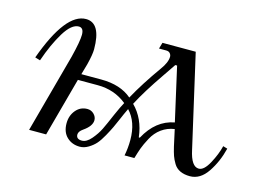

<svg xmlns="http://www.w3.org/2000/svg" viewBox="-71 -581 983 719"><g transform="rotate(15 421.0 -222.0)"><path d="M435 -195Q480 -150 488 -79H492Q533 -155 604 -168L557 -376H550Q538 -358 516 -326Q463 -249 435 -195ZM36 -268Q104 -456 183 -456Q241 -456 241 -354Q241 -334 231 -294L219 -252H296Q371 -252 415 -214Q449 -276 501 -349Q523 -379 523 -401Q523 -408 518 -414Q513 -420 503 -420H475L482 -444H611L693 -85Q706 -24 735 -24Q755 -24 774.5 -60Q794 -96 802 -129L819 -124Q806 -71 778 -29.5Q750 12 710 12Q688 12 672 4.5Q656 -3 647 -18Q638 -33 633.5 -46Q629 -59 624 -80L610 -144Q582 -140 560 -124Q538 -108 524.5 -82.5Q511 -57 505 -40.5Q499 -24 492 0H454Q460 -30 460 -61Q460 -131 422 -171Q410 -146 403 -129Q393 -106 386.5 -92Q380 -78 367.5 -55.5Q355 -33 344 -20.5Q333 -8 316.5 2Q300 12 283 12Q253 12 233 -7Q213 -26 213 -60Q213 -90 230.5 -111Q248 -132 275 -132Q290 -132 300.5 -121.5Q311 -111 311 -98Q311 -75 279 -53Q263 -42 263 -30Q263 -12 285 -12Q303 -12 321 -33Q339 -54 349.5 -75.5Q360 -97 377 -137Q392 -171 402 -189Q354 -228 289 -228H212L150 0H84L167 -306Q183 -370 183 -395Q183 -422 164 -422Q136 -422 107.5 -375.5Q79 -329 56 -262Z"/></g></svg>

Font: Old Standard TT
Style: Italic
Weight: 400
Italic angle: -15.2°
Designer: Alexey Kryukov <alexios@thessalonica.org.ru>
Version: Version 2.2